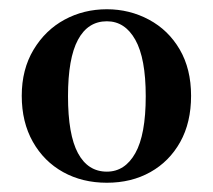

<svg xmlns="http://www.w3.org/2000/svg" viewBox="-20 -858 460 415"><path d="M211 -463Q158 -463 116.5 -486Q75 -509 51 -551.5Q27 -594 27 -651Q27 -708 52.5 -750.5Q78 -793 119.5 -815.5Q161 -838 211 -838Q260 -838 302 -815.5Q344 -793 368.5 -751Q393 -709 393 -651Q393 -593 369.5 -551Q346 -509 305 -486Q264 -463 211 -463ZM211 -487Q250 -487 272.5 -527Q295 -567 295 -650Q295 -732 272.5 -772Q250 -812 211 -812Q170 -812 148.5 -772Q127 -732 127 -650Q127 -567 148.5 -527Q170 -487 211 -487Z"/></svg>

Font: Noto Serif JP ExtraLight ExtraBold
Style: Regular
Weight: 800
Version: Version 2.003-H1;hotconv 1.1.1;makeotfexe 2.6.0